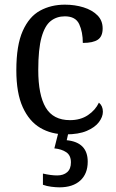

<svg xmlns="http://www.w3.org/2000/svg" viewBox="-20 -566 497 823"><path d="M262 10Q200 10 152.5 -18Q105 -46 77.5 -106.5Q50 -167 50 -265Q50 -372 77.5 -433.5Q105 -495 152 -520.5Q199 -546 258 -546Q301 -546 338 -534.5Q375 -523 397.5 -500.5Q420 -478 420 -444Q420 -410 399.5 -396Q379 -382 335 -382Q335 -429 319.5 -462.5Q304 -496 258 -496Q223 -496 197.5 -476Q172 -456 158 -406Q144 -356 144 -266Q144 -159 176 -105Q208 -51 280 -51Q325 -51 357 -72.5Q389 -94 404 -126Q421 -112 421 -87Q421 -65 404 -42.5Q387 -20 352 -5Q317 10 262 10ZM235 237Q220 237 200 234.5Q180 232 164 226V178Q199 186 225 186Q252 186 268 172Q284 158 284 130Q284 100 264 86.5Q244 73 213 70L233 -9H276L266 35Q356 44 356 127Q356 179 324 208Q292 237 235 237Z"/></svg>

Font: Noto Serif Tamil SemiCondensed
Style: Italic
Weight: 400
Width: 4
Italic angle: -12°
Designer: Indian Type Foundry, Tom Grace, and the Monotype Design Team
Foundry: Monotype Imaging Inc.
Version: Version 2.003; ttfautohint (v1.8.4.7-5d5b)